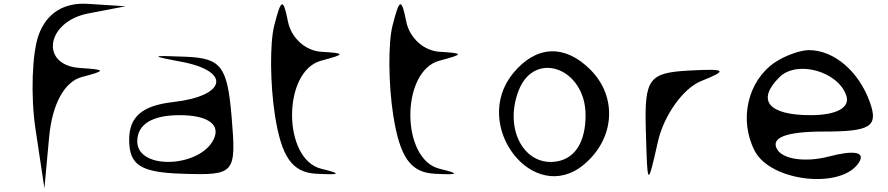

<svg xmlns="http://www.w3.org/2000/svg" viewBox="-20 -943 4817 1042"><path d="M172 -247 221 79 247 -203C264 -379 330 -500 424 -525C557 -560 556 -565 415 -574C194 -588 230 -826 459 -870L662 -909L459 -922C327 -931 233 -872 190 -754C154 -656 146 -423 172 -247Z M681 -185C681 -46 743 -7 972 0C1255 9 1263 0 1237 -309C1214 -583 1180 -627 990 -635C796 -643 792 -640 963 -608C1237 -557 1210 -422 919 -389C751 -370 681 -309 681 -185ZM725 -176C725 -268 805 -318 955 -318C1096 -318 1169 -274 1146 -203C1090 -35 725 -12 725 -176Z M1468 -803C1444 -707 1446 -486 1472 -318C1508 -89 1566 -7 1697 0C1829 7 1836 0 1724 -27C1512 -78 1512 -559 1724 -614C1856 -649 1856 -654 1724 -662C1638 -667 1561 -737 1543 -825C1517 -956 1506 -953 1468 -803Z M2110 -803C2086 -707 2088 -486 2114 -318C2150 -89 2208 -7 2339 0C2471 7 2478 0 2366 -27C2154 -78 2154 -559 2366 -614C2498 -649 2498 -654 2366 -662C2280 -667 2203 -737 2185 -825C2159 -956 2148 -953 2110 -803Z M2766 -547C2532 -265 2874 179 3149 -50C3317 -190 3332 -417 3184 -565C3045 -704 2890 -697 2766 -547ZM2794 -450C2880 -675 3158 -574 3158 -318C3158 -177 3104 -87 3008 -68C2829 -33 2713 -238 2794 -450Z M3485 -234C3494 75 3494 76 3551 -176C3583 -317 3688 -464 3785 -503C3933 -562 3922 -571 3719 -560C3500 -548 3477 -516 3485 -234Z M4076 -124C4163 44 4550 86 4642 -62C4677 -118 4617 -130 4476 -93C4352 -61 4230 -78 4198 -132C4160 -196 4246 -229 4449 -229C4705 -229 4748 -256 4701 -388C4641 -556 4506 -671 4370 -671C4322 -671 4238 -640 4185 -604C4037 -503 3989 -292 4076 -124ZM4211 -525C4306 -618 4529 -556 4573 -424C4595 -359 4520 -318 4379 -318C4150 -318 4083 -399 4211 -525Z"/></svg>

Font: Venom Sans
Style: Regular
Weight: 400
Version: Version 1.001